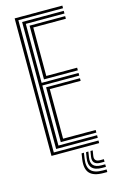

<svg xmlns="http://www.w3.org/2000/svg" viewBox="-144 -855 652 1079"><g transform="rotate(-15 182.5 -315.5)"><path d="M59.5 0V-800H337V-784.8H77V-15.2H337V0ZM94.8 -30.8V-769.5H337V-754H112.2V-410.8H327V-395.5H112.2V-46H337V-30.8ZM130 -426.2V-738.8H337V-723.5H147.5V-441.5H327V-426.2ZM130 -61.2V-380.2H327V-365H147.5V-76.5H337V-61.2ZM240.2 30 235 64.5Q228.5 110.5 248.2 132.1Q268 153.8 317.2 153.8H339V168.8H317.2Q260.2 168.8 237 143.4Q213.8 118 221.2 64.5L226.5 30ZM291.2 30 286.5 60Q281 94 317.2 94H339V108.8H317.2Q264.8 108.8 273.2 60L278.2 30ZM266 30 261 62.2Q251.2 123.8 317.2 123.8H339V138.8H317.2Q235.2 138.8 247.2 62.2L252.5 30Z"/></g></svg>

Font: Big Shoulders Inline Text Medium
Style: Regular
Weight: 500
Designer: Patric King
Foundry: XO Type Co
Version: Version 1.000